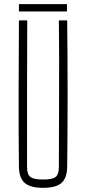

<svg xmlns="http://www.w3.org/2000/svg" viewBox="-20 -898 414 923"><path d="M187 5Q126 5 99 -18.5Q72 -42 71 -95Q69 -274 69.5 -447.5Q70 -621 71 -800H111Q110 -621 110 -447.5Q110 -274 110 -95Q110 -60 126 -47.5Q142 -35 187 -35Q232 -35 247.5 -47.5Q263 -60 263 -95Q263 -274 264 -447.5Q265 -621 263 -800H303Q305 -621 305 -447.5Q305 -274 303 -95Q302 -42 275.5 -18.5Q249 5 187 5ZM71 -843V-878H302V-843Z"/></svg>

Font: Big Shoulders Text Thin
Style: Regular
Weight: 100
Designer: Patric King
Foundry: XO Type Co
Version: Version 1.000; ttfautohint (v1.8.2)